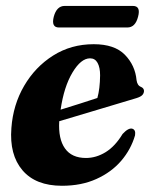

<svg xmlns="http://www.w3.org/2000/svg" viewBox="-20 -602 495 632"><path d="M424.5 -156.5Q411 -110 378.8 -72.5Q346.5 -35 297.2 -12.8Q248 9.5 184 9.5Q97.5 9.5 54 -41.5Q10.5 -92.5 17.5 -180.5Q23 -257 59.5 -319.5Q96 -382 155 -419.2Q214 -456.5 288.5 -456.5Q357 -456.5 391 -421.8Q425 -387 429.5 -338Q432 -320.5 444 -316Q453.5 -312 454 -303Q454 -295.5 448.8 -289.5Q443.5 -283.5 429 -279Q412.5 -274 383 -265.2Q353.5 -256.5 317.2 -245.5Q281 -234.5 243.8 -223.5Q206.5 -212.5 175 -203Q171.5 -145 193.8 -113.5Q216 -82 263 -82Q296.5 -82 327.8 -101.2Q359 -120.5 383.5 -161Q402.5 -181.5 415 -178.5Q427.5 -175 424.5 -156.5ZM276.5 -410Q246.5 -410 218.5 -363.2Q190.5 -316.5 179.5 -241Q210.5 -250.5 243.5 -261Q276.5 -271.5 300.5 -279.5Q309 -309.5 309.5 -354Q309.5 -380 301.2 -395Q293 -410 276.5 -410ZM157 -547Q166.5 -582.5 193 -582.5H417.5Q444 -582.5 434.5 -547Q425.5 -511.5 399 -511.5H174Q148 -511.5 157 -547Z"/></svg>

Font: Fraunces 144pt S050
Style: Bold Italic
Weight: 700
Italic angle: -16°
Version: Version 1.000; ttfautohint (v1.8.3)